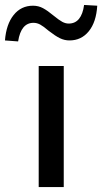

<svg xmlns="http://www.w3.org/2000/svg" viewBox="-85 -754 412 774"><path d="M71 0V-488H172V0ZM-12 -587 -65 -591Q-60 -656 -30 -693.5Q0 -731 48 -731Q70 -731 88.5 -721Q107 -711 131 -691Q153 -673 166 -666Q179 -659 192 -659Q218 -659 233.5 -678Q249 -697 254 -734L307 -731Q303 -665 273 -628Q243 -591 195 -591Q175 -591 156.5 -600Q138 -609 111 -630Q90 -648 77 -655Q64 -662 50 -662Q25 -662 9.5 -643.5Q-6 -625 -12 -587Z"/></svg>

Font: Nunito Sans 12pt ExtraLight 12pt SemiBold
Style: Regular
Weight: 600
Version: Version 3.101;gftools[0.9.27]